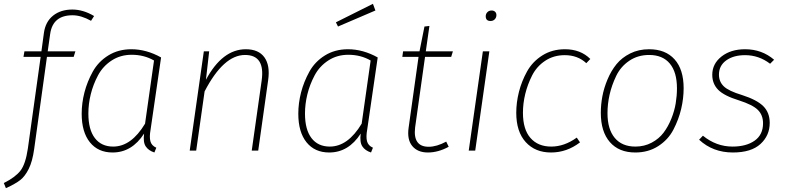

<svg xmlns="http://www.w3.org/2000/svg" viewBox="-63 -789 4127 1006"><path d="M317 -709Q214 -709 200 -612L187 -520H332L323 -491H183L116 -8Q107 57 87.5 96Q68 135 43 154.5Q18 174 -32 197L-43 170Q17 140 44 105.5Q71 71 83 -11L150 -491H60L65 -520H154L167 -616Q175 -675 215 -707Q255 -739 316 -739Q373 -739 430 -705L414 -680Q362 -709 317 -709Z M625 -531Q704 -531 781 -488L726 -110Q719 -72 725 -49Q731 -26 756 -15L746 10Q715 0 700.5 -22Q686 -44 692 -89Q628 10 527 10Q451 10 408 -43.5Q365 -97 365 -193Q365 -249 379.5 -305Q394 -361 423 -413.5Q452 -466 504.5 -498.5Q557 -531 625 -531ZM627 -502Q568 -502 522 -472Q476 -442 450.5 -394Q425 -346 412.5 -295Q400 -244 400 -194Q400 -110 434 -65.5Q468 -21 530 -21Q625 -21 697 -141L744 -472Q692 -502 627 -502Z M1225 -531Q1292 -531 1322.5 -488.5Q1353 -446 1342 -369L1290 0H1256L1308 -367Q1327 -501 1221 -501Q1108 -501 1009 -310L965 0H931L1005 -520H1033L1016 -371Q1102 -531 1225 -531Z M1891 -769 1904 -734 1708 -650 1697 -672ZM1760 -531Q1839 -531 1916 -488L1861 -110Q1854 -72 1860 -49Q1866 -26 1891 -15L1881 10Q1850 0 1835.5 -22Q1821 -44 1827 -89Q1763 10 1662 10Q1586 10 1543 -43.5Q1500 -97 1500 -193Q1500 -249 1514.5 -305Q1529 -361 1558 -413.5Q1587 -466 1639.5 -498.5Q1692 -531 1760 -531ZM1762 -502Q1703 -502 1657 -472Q1611 -442 1585.5 -394Q1560 -346 1547.5 -295Q1535 -244 1535 -194Q1535 -110 1569 -65.5Q1603 -21 1665 -21Q1760 -21 1832 -141L1879 -472Q1827 -502 1762 -502Z M2164 -491 2112 -121Q2100 -20 2183 -20Q2225 -20 2275 -47L2288 -20Q2233 10 2179 10Q2125 10 2097 -24Q2069 -58 2078 -120L2130 -491H2045L2049 -520H2135L2161 -650L2187 -653L2168 -520H2310L2301 -491Z M2507 -679Q2482 -679 2482 -704Q2482 -716 2490.5 -725Q2499 -734 2513 -734Q2524 -734 2531 -727.5Q2538 -721 2538 -710Q2538 -697 2529.5 -688Q2521 -679 2507 -679ZM2501 -520 2427 0H2393L2467 -520Z M2897 -531Q2979 -531 3030 -480L3009 -458Q2964 -500 2896 -500Q2838 -500 2793.5 -470.5Q2749 -441 2725 -393.5Q2701 -346 2689 -296.5Q2677 -247 2677 -198Q2677 -111 2716.5 -66Q2756 -21 2825 -21Q2894 -21 2959 -68L2976 -43Q2907 10 2824 10Q2741 10 2691.5 -44.5Q2642 -99 2642 -198Q2642 -252 2656 -307.5Q2670 -363 2698.5 -414.5Q2727 -466 2778.5 -498.5Q2830 -531 2897 -531Z M3266 10Q3180 10 3132.5 -44.5Q3085 -99 3085 -198Q3085 -240 3093 -283.5Q3101 -327 3120 -372.5Q3139 -418 3167 -452.5Q3195 -487 3239 -509Q3283 -531 3338 -531Q3424 -531 3471.5 -478Q3519 -425 3519 -327Q3519 -273 3506 -218Q3493 -163 3465.5 -110Q3438 -57 3386 -23.5Q3334 10 3266 10ZM3266 -21Q3313 -21 3351.5 -41.5Q3390 -62 3414 -94Q3438 -126 3454.5 -167Q3471 -208 3477.5 -248Q3484 -288 3484 -326Q3484 -411 3446.5 -456Q3409 -501 3338 -501Q3279 -501 3234 -470.5Q3189 -440 3165.5 -391Q3142 -342 3131 -293Q3120 -244 3120 -196Q3120 -112 3158 -66.5Q3196 -21 3266 -21Z M3841 -531Q3929 -531 3993 -476L3972 -455Q3913 -500 3841 -500Q3780 -500 3742 -472.5Q3704 -445 3704 -398Q3704 -361 3729.5 -336.5Q3755 -312 3825 -291Q3903 -266 3936.5 -232.5Q3970 -199 3970 -145Q3970 -79 3921.5 -34.5Q3873 10 3777 10Q3672 10 3600 -57L3620 -78Q3690 -21 3775 -21Q3847 -21 3891 -52Q3935 -83 3935 -143Q3935 -186 3908 -213Q3881 -240 3809 -263Q3731 -287 3700 -318.5Q3669 -350 3669 -397Q3669 -455 3717.5 -493Q3766 -531 3841 -531Z"/></svg>

Font: Fira Sans UltraLight
Style: Italic
Weight: 200
Italic angle: -8°
Designer: Carrois Corporate & Edenspiekermann AG
Foundry: Carrois Corporate GbR & Edenspiekermann AG
Version: Version 4.203;PS 004.203;hotconv 1.0.88;makeotf.lib2.5.64775